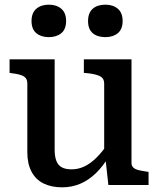

<svg xmlns="http://www.w3.org/2000/svg" viewBox="-20 -792 681 822"><path d="M214 -538V-150Q214 -123 221 -104Q228 -85 244 -76Q260 -67 287 -67Q315 -67 341.5 -79.5Q368 -92 394 -118Q420 -144 446 -183V-122Q421 -80 390.5 -50.5Q360 -21 324 -5.5Q288 10 246 10Q200 10 166.5 -6.5Q133 -23 115 -57Q97 -91 97 -140V-435Q97 -456 82 -465Q67 -474 34 -478L21 -480V-538ZM543 -538V-94Q543 -82 551 -74.5Q559 -67 574 -63.5Q589 -60 610 -57L616 -56V0H444L431 -117L426 -124V-435Q426 -456 409.5 -465Q393 -474 360 -478L339 -480V-538ZM263 -702Q263 -667 242.5 -650Q222 -633 189 -633Q156 -633 135.5 -650Q115 -667 115 -702Q115 -737 135.5 -754.5Q156 -772 189 -772Q222 -772 242.5 -754.5Q263 -737 263 -702ZM505 -702Q505 -667 484.5 -650Q464 -633 431 -633Q397 -633 377 -650Q357 -667 357 -702Q357 -737 377 -754.5Q397 -772 431 -772Q464 -772 484.5 -754.5Q505 -737 505 -702Z"/></svg>

Font: Roboto Serif SemiCondensed Medium
Style: Regular
Weight: 500
Width: 4
Designer: Greg Gazdowicz
Foundry: Commercial Type
Version: Version 1.007